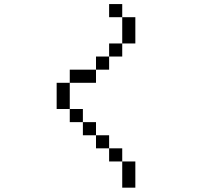

<svg xmlns="http://www.w3.org/2000/svg" viewBox="-20 -832 1040 915"><path d="M562.5 -62.5Q562.5 -62.5 562.5 62.5H625Q625 62.5 625 -62.5ZM562.5 -62.5V-125H500V-62.5ZM500 -125V-187.5H437.5V-125ZM437.5 -187.5V-250H375V-187.5ZM375 -250V-312.5H312.5V-250ZM312.5 -312.5Q312.5 -312.5 312.5 -437.5H250Q250 -437.5 250 -312.5ZM312.5 -437.5H437.5V-500H312.5ZM437.5 -500H500V-562.5H437.5ZM500 -562.5H562.5V-625H500ZM562.5 -625H625Q625 -625 625 -750H562.5Q562.5 -750 562.5 -625ZM562.5 -750V-812.5H500V-750Z"/></svg>

Font: Unifont
Style: Regular
Weight: 500
Version: Version 13.0.05